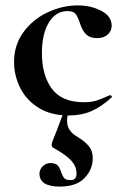

<svg xmlns="http://www.w3.org/2000/svg" viewBox="-20 -415 465 710"><path d="M32 -186Q32 -249 67 -296.5Q102 -344 156.5 -369.5Q211 -395 268 -395Q316 -395 354.5 -375Q393 -355 393 -320Q393 -301 378.5 -287.5Q364 -274 338 -274Q314 -274 300 -286.5Q286 -299 277 -325Q268 -353 259.5 -363.5Q251 -374 229 -374Q186 -374 160.5 -331.5Q135 -289 135 -219Q135 -136 172 -86.5Q209 -37 290 -37Q317 -37 336.5 -43Q356 -49 386 -63H387Q390 -63 392.5 -60Q395 -57 393 -55Q356 -21 319 -4.5Q282 12 234 12Q168 12 122.5 -16.5Q77 -45 54.5 -90.5Q32 -136 32 -186ZM228 32Q228 51 237.5 65.5Q247 80 268 92Q294 108 308.5 125.5Q323 143 323 170Q323 212 292.5 243.5Q262 275 201 275Q126 275 126 227Q126 212 138 200Q150 188 166 188Q185 188 193 196.5Q201 205 206 221Q211 236 217.5 243.5Q224 251 241 251Q263 251 263 227Q263 201 244.5 180Q226 159 180 133Q171 130 171 121Q171 114 175 105Q190 69 207 22Q208 21 215 1L232 2Q228 17 228 32Z"/></svg>

Font: Cormorant Garamond
Style: Bold
Weight: 700
Designer: Christian Thalmann (Catharsis Fonts)
Foundry: Catharsis Fonts
Version: Version 4.000